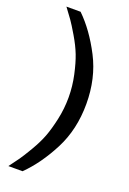

<svg xmlns="http://www.w3.org/2000/svg" viewBox="-153 -772 606 904"><g transform="rotate(20 149.5 -319.5)"><path d="M15 -719Q39 -687 52.5 -668Q66 -649 92 -605Q118 -561 132.5 -523.5Q147 -486 159 -431Q171 -376 171 -320Q171 -264 159 -209Q147 -154 132.5 -116Q118 -78 92 -34Q66 10 52.5 29Q39 48 15 80H86Q155 12 207.5 -90Q260 -192 260 -320Q260 -448 207 -550.5Q154 -653 86 -719Z"/></g></svg>

Font: Roundo Medium
Style: Regular
Weight: 500
Designer: Namrata Goyal (Gurmukhi), Shiva Nallaperumal (Latin)
Foundry: Indian Type Foundry
Version: Version 1.000;PS 1.0;hotconv 1.0.88;makeotf.lib2.5.647800